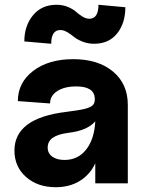

<svg xmlns="http://www.w3.org/2000/svg" viewBox="-20 -762 601 798"><path d="M211.9 16.1Q136.2 16.1 88.1 -26.6Q40 -69.3 40 -136.2Q40 -271 254.9 -296.9Q309.6 -303.7 333.5 -309.8Q357.4 -315.9 366.2 -325.4Q375 -335 374 -354Q371.1 -402.8 296.9 -402.8Q247.6 -402.8 217.8 -383.3Q188 -363.8 188 -332L54.2 -341.8Q54.2 -418.9 118.2 -467.5Q182.1 -516.1 284.2 -516.1Q388.2 -516.1 449.7 -464.6Q511.2 -413.1 511.2 -326.2V0H376V-83Q354 -36.1 311.5 -10Q269 16.1 211.9 16.1ZM248 -97.2Q304.2 -97.2 338.1 -140.4Q372.1 -183.6 376 -257.8Q343.3 -219.2 264.2 -210Q219.7 -204.1 199 -189.2Q178.2 -174.3 178.2 -148.9Q178.2 -124.5 197.5 -110.8Q216.8 -97.2 248 -97.2ZM371.1 -580.1Q345.2 -580.1 322.8 -589.1Q300.3 -598.1 287.6 -608.6Q274.9 -619.1 259.8 -628.2Q244.6 -637.2 231 -637.2Q192.9 -637.2 192.9 -580.1L81.1 -589.8Q81.1 -654.8 117.2 -698.5Q153.3 -742.2 214.8 -742.2Q240.7 -742.2 262.2 -733.2Q283.7 -724.1 295.9 -713.1Q308.1 -702.1 322.8 -693.1Q337.4 -684.1 351.1 -684.1Q389.2 -684.1 389.2 -742.2L501 -731.9Q501 -666 466.8 -623Q432.6 -580.1 371.1 -580.1Z"/></svg>

Font: Uncut Sans
Style: Bold
Weight: 700
Designer: Kasper Nordkvist
Foundry: UNCUT.wtf
Version: Version 1.304;Glyphs 3.2 (3246)